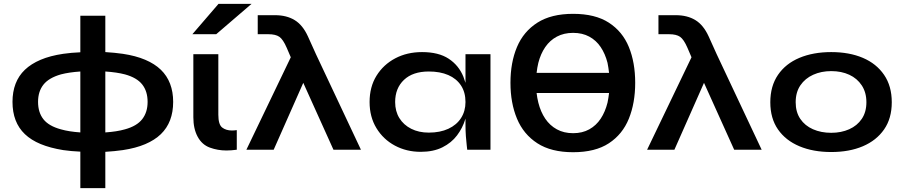

<svg xmlns="http://www.w3.org/2000/svg" viewBox="-20 -779 4696 999"><path d="M881 -249Q881 -196 865 -154Q849 -112 817 -81Q785 -50 735.5 -29Q686 -8 619 2Q577 8 528 11V200H398V10Q350 8 309 2Q241 -9 191.5 -29.5Q142 -50 109.5 -81Q77 -112 61 -154Q45 -196 45 -249Q45 -301 61 -343Q77 -385 109.5 -416Q142 -447 191.5 -468Q241 -489 309 -499Q350 -505 398 -507V-697H528V-508Q577 -505 619 -499Q686 -489 735.5 -468Q785 -447 817 -416Q849 -385 865 -343Q881 -301 881 -249ZM528 -90Q588 -94 630 -106Q692 -123 720 -159Q748 -195 748 -249Q748 -304 720 -339.5Q692 -375 630 -392Q588 -403 528 -407ZM178 -249Q178 -194 206 -158.5Q234 -123 297 -106Q339 -94 398 -90V-407Q339 -403 297 -392Q234 -374 206 -338.5Q178 -303 178 -249Z M1212 0Q1183 4 1158 4Q1113 4 1072 -11Q1031 -26 1008.5 -67.5Q986 -109 986 -169V-497H1116V-182Q1116 -131 1136 -115.5Q1156 -100 1187 -100Q1198 -100 1212 -102ZM981 -601 1117 -759H1289L1105 -601Z M1411 -700Q1471 -700 1513 -674.5Q1555 -649 1582 -590L1624 -497L1858 0H1715L1558 -348L1404 0H1262L1493 -481L1472 -530Q1453 -574 1433.5 -587.5Q1414 -601 1376 -601H1321V-700Z M2169 11Q2095 11 2034.5 -21.5Q1974 -54 1938.5 -112.5Q1903 -171 1903 -248Q1903 -327 1939 -385Q1975 -443 2036.5 -475.5Q2098 -508 2176 -508Q2262 -508 2314.5 -473.5Q2367 -439 2391 -380Q2397 -364 2402 -348V-497H2532V0H2411Q2411 -3 2408.5 -22.5Q2406 -42 2404 -70.5Q2402 -99 2402 -128V-162Q2401 -160 2401 -159Q2387 -113 2358 -74.5Q2329 -36 2282 -12.5Q2235 11 2169 11ZM2211 -89Q2270 -89 2313 -109Q2356 -129 2379 -165Q2402 -201 2402 -248Q2402 -299 2378.5 -334.5Q2355 -370 2312.5 -388.5Q2270 -407 2211 -407Q2128 -407 2082 -363.5Q2036 -320 2036 -248Q2036 -200 2058 -164.5Q2080 -129 2119.5 -109Q2159 -89 2211 -89Z M2962 13Q2848 13 2776 -33.5Q2704 -80 2670 -161.5Q2636 -243 2636 -348Q2636 -454 2670 -534.5Q2704 -615 2776 -661Q2848 -707 2962 -707Q3077 -707 3148 -661Q3219 -615 3252 -534.5Q3285 -454 3285 -348Q3285 -243 3252 -161.5Q3219 -80 3148 -33.5Q3077 13 2962 13ZM3149 -400Q3146 -427 3141 -452Q3129 -499 3105.5 -534Q3082 -569 3046 -588.5Q3010 -608 2962 -608Q2914 -608 2877.5 -588.5Q2841 -569 2817 -534Q2793 -499 2781 -452Q2775 -427 2772 -400ZM2962 -86Q3010 -86 3046 -106Q3082 -126 3105.5 -161.5Q3129 -197 3141 -245Q3146 -269 3149 -295H2772Q2775 -269 2781 -245Q2793 -197 2817 -161.5Q2841 -126 2877.5 -106Q2914 -86 2962 -86Z M3496 -700Q3556 -700 3598 -674.5Q3640 -649 3667 -590L3709 -497L3943 0H3800L3643 -348L3489 0H3347L3578 -481L3557 -530Q3538 -574 3518.5 -587.5Q3499 -601 3461 -601H3406V-700Z M4305 12Q4211 12 4139.5 -18Q4068 -48 4028 -105.5Q3988 -163 3988 -247Q3988 -331 4028 -389.5Q4068 -448 4139.5 -478Q4211 -508 4305 -508Q4399 -508 4469.5 -478Q4540 -448 4580 -389.5Q4620 -331 4620 -247Q4620 -163 4580 -105.5Q4540 -48 4469.5 -18Q4399 12 4305 12ZM4305 -88Q4357 -88 4398.5 -106.5Q4440 -125 4464 -160.5Q4488 -196 4488 -247Q4488 -298 4464 -334.5Q4440 -371 4399 -390Q4358 -409 4305 -409Q4253 -409 4211 -390Q4169 -371 4144.5 -335Q4120 -299 4120 -247Q4120 -196 4144 -160.5Q4168 -125 4210 -106.5Q4252 -88 4305 -88Z"/></svg>

Font: Syne Modified
Style: Bold
Weight: 700
Designer: Lucas Descroix
Foundry: Bonjour Monde
Version: Version 2.200